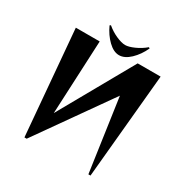

<svg xmlns="http://www.w3.org/2000/svg" viewBox="-203 -1078 1221 1261"><g transform="rotate(30 407.5 -448.0)"><path d="M86 -780H267L241 -222L555 -780H729L655 13H639L560 -538L171 13H154ZM278 -909Q312 -880 353.5 -861.5Q395 -843 423 -843Q449 -843 490.5 -861.5Q532 -880 566 -909L574 -904Q547 -845 505 -805Q463 -765 421 -765Q380 -765 338.5 -805Q297 -845 270 -904Z"/></g></svg>

Font: Tiejili SC
Style: Regular
Weight: 400
Designer: Buernia
Foundry: Ershou Xiaoxi Press
Version: Version 1.100